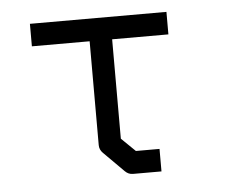

<svg xmlns="http://www.w3.org/2000/svg" viewBox="-39 -514 618 510"><g transform="rotate(-5 270.0 -259.5)"><path d="M58 -410V-470H422V-410H272V-145L309 -109H372V-49H296Q284 -49 275 -58L221 -112Q212 -121 212 -133V-410Z"/></g></svg>

Font: ibm3270
Style: Regular
Weight: 400
Monospace: yes
Version: Version 2.0.3